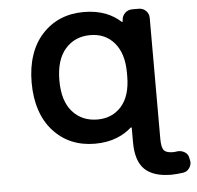

<svg xmlns="http://www.w3.org/2000/svg" viewBox="-62 -827 1124 1098"><g transform="rotate(-5 500.0 -278.5)"><path d="M878.9 207Q774.4 207 724.6 158.7Q674.8 110.4 674.8 2.9V-79.1Q674.8 -82 672.9 -82.5Q670.9 -83 668.9 -82Q631.8 -48.8 585 -30.3Q529.3 -7.8 458 -7.8Q384.8 -7.8 324.7 -33.2Q264.6 -58.6 218.8 -109.4Q172.9 -160.2 150.4 -229.5Q127 -298.8 127 -386.7Q127 -474.6 150.4 -543Q172.9 -612.3 218.8 -662.6Q264.6 -712.9 324.7 -738.3Q384.8 -763.7 458 -763.7Q530.3 -763.7 586.9 -741.2Q633.8 -722.7 670.9 -688.5Q671.9 -687.5 673.8 -688Q675.8 -688.5 675.8 -691.4L676.8 -697.3Q677.7 -721.7 694.8 -738.3Q711.9 -754.9 736.3 -754.9H774.4Q797.9 -754.9 814.9 -738.3Q832 -721.7 832 -697.3V-2.9Q832 45.9 845.7 62.5Q859.4 79.1 896.5 79.1Q908.2 79.1 919.9 77.1Q924.8 76.2 929.7 76.2Q947.3 76.2 962.9 85Q982.4 95.7 987.3 117.2L990.2 131.8Q992.2 138.7 992.2 145.5Q992.2 162.1 982.4 176.8Q969.7 197.3 946.3 201.2Q913.1 206.1 878.9 207ZM484.4 -628.9Q395.5 -628.9 340.8 -566.4Q286.1 -503.9 286.1 -385.7Q286.1 -267.6 340.8 -206.1Q395.5 -144.5 484.4 -144.5Q569.3 -144.5 622.1 -204.1Q674.8 -264.6 674.8 -377V-396.5Q674.8 -506.8 622.1 -568.4Q570.3 -628.9 484.4 -628.9Z"/></g></svg>

Font: Rounded Mgen+ 1mn bold
Style: Bold
Weight: 700
Designer: [Source Han Sans]
Ryoko NISHIZUKA  (kana & ideographs); Paul D. Hunt (Latin, Greek & Cyrillic); Wenlong ZHANG  (bopomofo
Version: Version 1.059.20150602